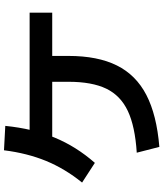

<svg xmlns="http://www.w3.org/2000/svg" viewBox="53 -856 831 978"><g transform="rotate(-90 469.0 -366.5)"><path d="M541.9 -433.5V-577.1H673.6V-433.5Q673.6 -284.8 625.1 -187.3Q576.7 -89.8 474.9 -37Q373.2 15.8 210.2 29.2L180.7 -85.9Q315 -94.5 393.3 -131.4Q471.6 -168.3 506.8 -241.1Q541.9 -314 541.9 -433.5ZM193 -762.2 317.3 -755.6Q303.1 -614.7 257.8 -504.7Q212.6 -394.7 128.9 -299.3L28.6 -364.4Q99.3 -451.8 138.8 -547.9Q178.2 -644 193 -762.2ZM211.5 -631.6H894.1V-516.5H211.5Z"/></g></svg>

Font: Pretendard JP Variable
Style: Regular
Weight: 400
Designer: Base glyphs from Inter by Rasmus Andersson; Hangul glyphs from Noto Sans CJK(Source Han Sans) by Jang Soo-young and Kang
Foundry: Kil Hyung-jin
Version: Version 1.307;Glyphs 3.2 (3192)